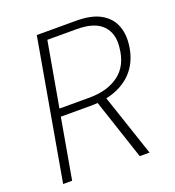

<svg xmlns="http://www.w3.org/2000/svg" viewBox="-128 -801 820 902"><g transform="rotate(-20 281.5 -350.0)"><path d="M34 0 157 -700H353Q429 -700 473.5 -675.5Q518 -651 536 -609.5Q554 -568 549 -516Q543 -450 510.5 -402Q478 -354 420 -327.5Q362 -301 280 -301H132L79 0ZM417 0 311 -319H359L466 0ZM139 -339H288Q380 -339 437 -382Q494 -425 502 -513Q510 -582 470.5 -622Q431 -662 344 -662H196Z"/></g></svg>

Font: DM Sans 24pt ExtraLight
Style: Italic
Weight: 250
Italic angle: -10°
Designer: Colophon Foundry, Jonny Pinhorn
Foundry: Colophon Foundry
Version: Version 4.004;gftools[0.9.30]